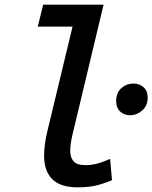

<svg xmlns="http://www.w3.org/2000/svg" viewBox="-20 -791 653 823"><path d="M313 12Q239 12 204 -23Q169 -58 169 -124Q169 -145 172 -169Q175 -193 181 -220L291 -677H142L165 -771H424L290 -211Q286 -194 283.5 -176.5Q281 -159 281 -144Q281 -116 295.5 -99.5Q310 -83 349 -83Q369 -83 389.5 -88Q410 -93 426.5 -99.5Q443 -106 452 -110L460 -19Q447 -12 408 0Q369 12 313 12ZM538 -297Q512 -297 495 -313Q478 -329 478 -358Q478 -394 500.5 -413.5Q523 -433 551 -433Q577 -433 595 -417.5Q613 -402 613 -372Q613 -338 589.5 -317.5Q566 -297 538 -297Z"/></svg>

Font: Ubuntu Sans Mono Medium
Style: Italic
Weight: 500
Italic angle: -13.5°
Monospace: yes
Designer: Dalton Maag Ltd
Foundry: Dalton Maag Ltd
Version: Version 1.006